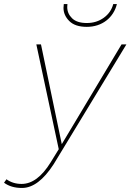

<svg xmlns="http://www.w3.org/2000/svg" viewBox="-118 -737 667 951"><path d="M-9 194Q-63 194 -98 168L-86 151Q-54 174 -11 174Q67 174 133 67L173 2L62 -517H85L188 -23L484 -517H508L148 76Q72 194 -9 194ZM312 -604Q254 -604 225.2 -632.8Q196.5 -661.5 196.5 -698Q196.5 -707 198 -717H216Q215 -709 215 -702Q215 -670 239 -646.5Q263 -623 312 -623Q360 -623 396 -649Q432 -675 443 -717H461Q455 -692 441.5 -671Q428 -650 408.5 -635Q389 -620 364.5 -612Q340 -604 312 -604Z"/></svg>

Font: Argentum Sans Thin
Style: Italic
Weight: 100
Italic angle: -11°
Designer: Julieta Ulanovsky (font), Cristiano Sobral (main changes and remaster)
Foundry: Julieta Ulanovsky (font), Cristiano Sobral (main changes and remaster)
Version: Version 2.007;June 15, 2022;FontCreator 14.0.0.2814 64-bit; 